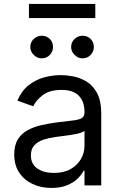

<svg xmlns="http://www.w3.org/2000/svg" viewBox="-20 -929 603 962"><path d="M237.3 12.7Q185.5 12.7 143.3 -7.1Q101.1 -26.9 76.2 -64.2Q51.3 -101.6 51.3 -154.8Q51.3 -201.7 69.6 -231Q87.9 -260.3 118.9 -276.9Q149.9 -293.5 187.3 -302Q224.6 -310.5 262.7 -315.4Q312.5 -321.8 343.5 -325.2Q374.5 -328.6 388.9 -336.7Q403.3 -344.7 403.3 -365.2V-367.7Q403.3 -420.4 374.8 -449.5Q346.2 -478.5 288.6 -478.5Q228.5 -478.5 194.3 -452.4Q160.2 -426.3 146.5 -396.5L66.9 -424.8Q88.4 -474.6 124 -502.4Q159.7 -530.3 201.9 -541.5Q244.1 -552.7 285.6 -552.7Q312 -552.7 346.2 -546.4Q380.4 -540 412.6 -521Q444.8 -502 466.1 -463.1Q487.3 -424.3 487.3 -359.4V0H403.3V-73.7H398.9Q390.6 -56.2 370.8 -35.9Q351.1 -15.6 317.9 -1.5Q284.7 12.7 237.3 12.7ZM250 -62.5Q299.8 -62.5 334 -82Q368.2 -101.6 385.7 -132.6Q403.3 -163.6 403.3 -197.3V-273.9Q397.9 -267.6 380.1 -262.5Q362.3 -257.3 339.1 -253.7Q315.9 -250 293.9 -247.3Q272 -244.6 258.3 -242.7Q225.6 -238.3 197.5 -229Q169.4 -219.7 152.1 -201.2Q134.8 -182.6 134.8 -150.4Q134.8 -106.9 167.2 -84.7Q199.7 -62.5 250 -62.5ZM189 -636.7Q166.5 -636.7 149.2 -653.8Q131.8 -670.9 131.8 -693.4Q131.8 -717.8 149.2 -733.9Q166.5 -750 189 -750Q213.4 -750 229.5 -733.9Q245.6 -717.8 245.6 -693.4Q245.6 -670.9 229.5 -653.8Q213.4 -636.7 189 -636.7ZM393.6 -636.7Q371.1 -636.7 353.8 -653.8Q336.4 -670.9 336.4 -693.4Q336.4 -717.8 353.8 -733.9Q371.1 -750 393.6 -750Q418 -750 434.1 -733.9Q450.2 -717.8 450.2 -693.4Q450.2 -670.9 434.1 -653.8Q418 -636.7 393.6 -636.7ZM457.5 -909.2V-838.4H125V-909.2Z"/></svg>

Font: Sahel VF Regular
Style: Regular
Weight: 400
Foundry: Saber Rastikerdar (saber.rastikerdar@gmail.com)
Version: Version 3.4.0